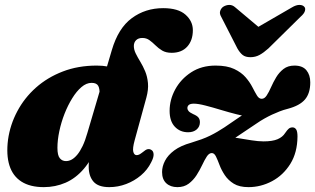

<svg xmlns="http://www.w3.org/2000/svg" viewBox="-20 -754 1295 789"><path d="M520.5 -372.5 389 -363Q390.5 -388.5 383.8 -401Q377 -413.5 356.5 -413.5Q335 -413.5 314.8 -396.2Q294.5 -379 276.8 -350.2Q259 -321.5 245.2 -286.5Q231.5 -251.5 223.8 -215Q216 -178.5 216 -146.5Q216 -115.5 225.8 -103.8Q235.5 -92 251 -92Q263 -92 274.5 -98.2Q286 -104.5 297.5 -118.2Q309 -132 319.5 -154Q330 -176 339 -207.5L439.5 -548Q466 -638.5 521.8 -679.5Q577.5 -720.5 650.5 -720.5Q712 -720.5 742.2 -693.8Q772.5 -667 772.5 -630Q772.5 -588 749.5 -562.5Q726.5 -537 685.5 -537Q662 -537 646.5 -546.2Q631 -555.5 618.8 -567.8Q606.5 -580 594 -589Q581.5 -598 565 -598Q548.5 -598 539.2 -588.8Q530 -579.5 530 -565Q530 -550 537.8 -534.2Q545.5 -518.5 556.5 -500.5Q567.5 -482.5 576.5 -461Q585.5 -439.5 588 -412.8Q590.5 -386 581.5 -353L533.5 -178Q524 -143.5 527.8 -130Q531.5 -116.5 541.5 -116.5Q547 -116.5 552.5 -119.2Q558 -122 567 -129Q578.5 -139 586.2 -140.8Q594 -142.5 601 -138.5Q610.5 -133.5 611.2 -120.2Q612 -107 601 -86.5Q586 -56 559 -33.2Q532 -10.5 498.5 2.2Q465 15 429 15Q383.5 15 364 -7.8Q344.5 -30.5 344.5 -69Q344.5 -86 346.2 -104Q348 -122 351 -140.2Q354 -158.5 358 -175L380.5 -162.5Q358.5 -100 325 -60.8Q291.5 -21.5 249.5 -3.2Q207.5 15 160 15Q103.5 15 68 -7.8Q32.5 -30.5 18.8 -74Q5 -117.5 13 -180Q21.5 -241 50.8 -296.2Q80 -351.5 127.5 -393.8Q175 -436 238 -460.2Q301 -484.5 377.5 -484.5Q426.5 -484.5 458.5 -469.2Q490.5 -454 506 -429Q521.5 -404 520.5 -372.5ZM913 -165Q922.5 -171.5 937.8 -181.8Q953 -192 976.5 -207.8Q1000 -223.5 1033.5 -246Q1050 -257.5 1066 -266.5Q1082 -275.5 1097.5 -282.8Q1113 -290 1129 -296.2Q1145 -302.5 1163 -307Q1212 -320 1233.5 -345.5Q1255 -371 1255 -415.5Q1255 -446 1239.2 -465.2Q1223.5 -484.5 1190 -484.5Q1163 -484.5 1145 -470.5Q1127 -456.5 1115 -436.5Q1103 -416.5 1094 -396Q1085 -375.5 1076 -361.8Q1067 -348 1055.5 -348Q1044 -348 1035.8 -361.8Q1027.5 -375.5 1017 -396Q1006.5 -416.5 989.2 -436.5Q972 -456.5 942.5 -470.5Q913 -484.5 866 -484.5Q808 -484.5 765.5 -456.8Q723 -429 700 -386.5Q677 -344 677 -298.5Q677 -256 698.5 -233.2Q720 -210.5 753 -210.5Q775 -210.5 788.2 -222Q801.5 -233.5 801.5 -252Q801.5 -263.5 795.5 -271Q789.5 -278.5 774 -285Q760 -291.5 755 -297.5Q750 -303.5 750 -309.5Q750 -318 756.2 -323Q762.5 -328 776.5 -328Q794.5 -328 824.5 -320.2Q854.5 -312.5 888.2 -302.2Q922 -292 953 -284.2Q984 -276.5 1003.5 -276.5L1008.5 -304Q1002.5 -299 988 -289Q973.5 -279 951.8 -264.5Q930 -250 902 -230.5Q888 -221.5 873.8 -213Q859.5 -204.5 843.2 -196.5Q827 -188.5 807.8 -181.5Q788.5 -174.5 765.5 -167.5Q722.5 -155.5 696.2 -136Q670 -116.5 658 -93.2Q646 -70 646 -47Q646 -17 663.2 -1Q680.5 15 709 15Q736.5 15 755.5 0.8Q774.5 -13.5 787.8 -34.2Q801 -55 810.8 -75.8Q820.5 -96.5 829.8 -110.8Q839 -125 850.5 -125Q860.5 -125 867.5 -110.8Q874.5 -96.5 882.2 -75.8Q890 -55 903.8 -34.2Q917.5 -13.5 940.5 0.8Q963.5 15 1001 15Q1052 15 1098 -9.5Q1144 -34 1173 -80.5Q1202 -127 1202.5 -193Q1202.5 -214 1197 -222.2Q1191.5 -230.5 1182 -230.5Q1173.5 -230.5 1167.2 -225.8Q1161 -221 1151.5 -207Q1141.5 -191 1120.8 -182Q1100 -173 1063 -173Q1041.5 -173 1013.2 -177.5Q985 -182 959.5 -186.2Q934 -190.5 920.5 -190.5ZM1082 -610 947 -723.5Q935.5 -734 922 -733.8Q908.5 -733.5 897 -726Q889 -720.5 885 -709.5Q881 -698.5 889 -685L955.5 -555Q965.5 -537.5 977 -528.2Q988.5 -519 1009 -519Q1029.5 -519 1046.5 -528.2Q1063.5 -537.5 1083 -555L1215 -685Q1230.5 -698.5 1233.2 -709.5Q1236 -720.5 1230.5 -726Q1224.5 -733.5 1210.8 -733.8Q1197 -734 1179.5 -723.5L983.5 -610Z"/></svg>

Font: Fraunces Black
Style: Italic
Weight: 900
Italic angle: -16°
Version: Version 1.000;[b76b70a41]